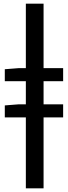

<svg xmlns="http://www.w3.org/2000/svg" viewBox="-20 -770 370 1040"><path d="M322 -330V-401H216V-750H120V-401H82L6 -395V-330H120V-205H82L6 -199V-134H120V250H216V-134H322V-205H216V-330Z"/></svg>

Font: Cambridge Sans Bold
Style: Regular
Weight: 700
Version: Version 2.020;PS 002.020;hotconv 1.0.88;makeotf.lib2.5.64775